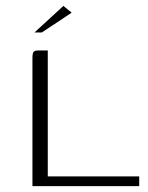

<svg xmlns="http://www.w3.org/2000/svg" viewBox="-20 -631 503 651"><path d="M142 -460V-33H452V0H90V-433Q90 -442 91 -448Q92 -454 96 -457Q100 -460 110 -460ZM97 -521 195 -611 223 -588 122 -521Z"/></svg>

Font: Genos Thin Light
Style: Regular
Weight: 300
Version: Version 1.010